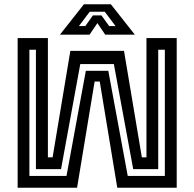

<svg xmlns="http://www.w3.org/2000/svg" viewBox="-20 -878 909 898"><path d="M62.5 -700H204V-142H226L309 -640H560L643.5 -142H665V-700H806.5V0H528.5L446.5 -496.5H422.5L340.5 0H62.5ZM117.5 -645.5V-55H291L381.5 -547H486.5L577.5 -55H751V-645.5H720V-87H603L512.5 -578.5H355.5L265.5 -87H148V-645.5ZM372.5 -858H498.5L610.5 -716H472L435.5 -770L399 -716H260.5ZM399.5 -823 349 -756H379L414.5 -806H454.5L490.5 -756H520.5L470 -823Z"/></svg>

Font: Tourney Thin SemiBold
Style: Regular
Weight: 600
Version: Version 1.015